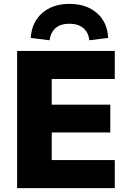

<svg xmlns="http://www.w3.org/2000/svg" viewBox="-20 -967 666 987"><path d="M68 0V-705H570V-561H246V-429H547V-286H246V-144H570V0ZM235 -760 138 -772Q143 -853 197 -900Q251 -947 337 -947Q424 -947 478 -900Q532 -853 536 -772L439 -760Q435 -800 408.5 -822.5Q382 -845 337 -845Q291 -845 265.5 -822.5Q240 -800 235 -760Z"/></svg>

Font: Nunito Sans 11pt Black
Style: Regular
Weight: 900
Version: Version 3.101;gftools[0.9.27]